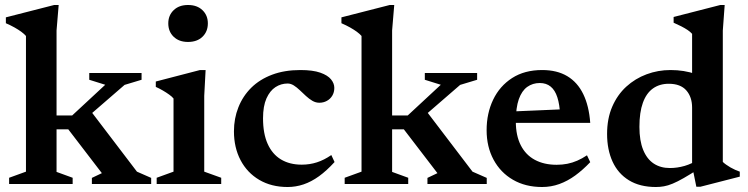

<svg xmlns="http://www.w3.org/2000/svg" viewBox="-20 -737 2995 769"><path d="M296 -238.5 338.5 -299 528.5 -49.5 585.5 -24.5V0H348V-24.5L388 -43.5L253.5 -219H168V-274.5H269L401.5 -397.5L337.5 -417.5V-444.5H547V-417.5L479 -397ZM206.5 -48.5 271 -25V0H16.5V-25L84 -49.5V-593Q76.5 -601.5 65.2 -609.8Q54 -618 38.5 -626.8Q23 -635.5 3.5 -644V-667.5L197 -717H215L206.5 -615Z M733 -569Q697 -569 675.5 -589.8Q654 -610.5 654 -643.5Q654 -675.5 675.5 -696.2Q697 -717 733 -717Q769.5 -717 791 -696.2Q812.5 -675.5 812.5 -643.5Q812.5 -610.5 791 -589.8Q769.5 -569 733 -569ZM803.5 -456.5 798 -353V-49.5L866 -25V0H607.5V-25L675 -49.5V-342.5Q669 -350 657.5 -358.2Q646 -366.5 632.2 -374.5Q618.5 -382.5 604 -389V-410.5L781 -456.5Z M1183 -456.5Q1233 -456.5 1262.8 -446Q1292.5 -435.5 1305.8 -419.2Q1319 -403 1319 -385Q1319 -367.5 1311 -354Q1303 -340.5 1289.2 -333Q1275.5 -325.5 1259 -325.5Q1244.5 -325.5 1231.2 -333.2Q1218 -341 1205.5 -352.5Q1193 -364 1181 -375.5Q1169 -387 1156.8 -394.8Q1144.5 -402.5 1132 -402.5Q1105.5 -402.5 1083.2 -388Q1061 -373.5 1047.2 -342.8Q1033.5 -312 1033.5 -263Q1033.5 -202 1052 -160.8Q1070.5 -119.5 1105.2 -98.5Q1140 -77.5 1188.5 -77.5Q1220.5 -77.5 1249.2 -86.8Q1278 -96 1307 -116L1320 -88Q1288.5 -53.5 1257.8 -31.2Q1227 -9 1195.8 1.5Q1164.5 12 1132 12Q1067 12 1018.5 -16.5Q970 -45 943.5 -95.5Q917 -146 917 -211Q917 -262.5 934.8 -307.2Q952.5 -352 986.2 -385.5Q1020 -419 1069.8 -437.8Q1119.5 -456.5 1183 -456.5Z M1640 -238.5 1682.5 -299 1872.5 -49.5 1929.5 -24.5V0H1692V-24.5L1732 -43.5L1597.5 -219H1512V-274.5H1613L1745.5 -397.5L1681.5 -417.5V-444.5H1891V-417.5L1823 -397ZM1550.5 -48.5 1615 -25V0H1360.5V-25L1428 -49.5V-593Q1420.5 -601.5 1409.2 -609.8Q1398 -618 1382.5 -626.8Q1367 -635.5 1347.5 -644V-667.5L1541 -717H1559L1550.5 -615Z M2151.5 -456.5Q2211 -456.5 2252 -432Q2293 -407.5 2316 -360.2Q2339 -313 2344 -245H2017.5L2018 -290L2275 -301L2223.5 -276Q2221.5 -319 2212.2 -347.5Q2203 -376 2185.5 -390.2Q2168 -404.5 2142 -404.5Q2113.5 -404.5 2091.8 -389Q2070 -373.5 2058 -339.8Q2046 -306 2046 -250Q2046 -194 2065.8 -155.2Q2085.5 -116.5 2122.2 -96.8Q2159 -77 2209.5 -77Q2232 -77 2252.2 -81Q2272.5 -85 2292 -93.5Q2311.5 -102 2331 -115L2344 -87.5Q2314.5 -56.5 2284 -34.2Q2253.5 -12 2220.5 0Q2187.5 12 2151 12Q2084.5 12 2034.5 -17Q1984.5 -46 1956.8 -97.5Q1929 -149 1929 -215.5Q1929 -283 1955.2 -337.8Q1981.5 -392.5 2031.2 -424.5Q2081 -456.5 2151.5 -456.5Z M2752 -306Q2752 -348.5 2728.8 -375Q2705.5 -401.5 2658.5 -401.5Q2621.5 -401.5 2595 -382.5Q2568.5 -363.5 2554.8 -325.2Q2541 -287 2541 -229Q2541 -173.5 2556 -136.8Q2571 -100 2598.2 -82Q2625.5 -64 2663 -64Q2692.5 -64 2722 -72.5Q2751.5 -81 2779.5 -100V-61Q2744 -38.5 2718.8 -24Q2693.5 -9.5 2674.2 -1.5Q2655 6.5 2639.2 9.2Q2623.5 12 2607 12Q2543 12 2499.2 -14.8Q2455.5 -41.5 2433.5 -89.5Q2411.5 -137.5 2411.5 -200.5Q2411.5 -262 2432 -309.5Q2452.5 -357 2488.2 -389.8Q2524 -422.5 2569.8 -439.5Q2615.5 -456.5 2665.5 -456.5Q2693 -456.5 2718 -452.5Q2743 -448.5 2769.2 -439.8Q2795.5 -431 2826.5 -416L2752 -400V-601.5Q2745 -609.5 2733.8 -617Q2722.5 -624.5 2708.2 -631.8Q2694 -639 2678 -646V-669L2865 -717H2882.5L2875 -614.5V-88.5Q2880 -83.5 2888 -77.8Q2896 -72 2905.5 -66.5Q2915 -61 2924.5 -56.8Q2934 -52.5 2943 -49.5V-29.5L2785 11H2769L2752 -73Z"/></svg>

Font: Newsreader 16pt SemiBold
Style: Regular
Weight: 600
Designer: Hugues Gentile
Foundry: Production Type
Version: Version 1.003